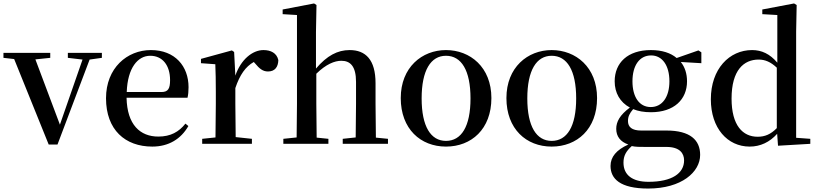

<svg xmlns="http://www.w3.org/2000/svg" viewBox="-29 -833 4740 1112"><path d="M364 -498 449 -488 318 -111 176 -489 262 -498V-527H-9V-498L53 -491L253 4H304L490 -488L561 -498V-527H364Z M853 16C948 16 1019 -28 1062 -103L1045 -117C1007 -69 959 -42 888 -42C783 -42 707 -110 704 -267H1057C1061 -284 1063 -303 1063 -328C1063 -449 985 -543 845 -543C707 -543 585 -439 585 -264C585 -81 696 16 853 16ZM705 -300C710 -440 769 -510 841 -510C912 -510 956 -455 956 -369C956 -320 945 -300 906 -300Z M1218 0H1430V-29L1336 -39L1334 -232V-323C1360 -400 1393 -447 1441 -474L1449 -465C1473 -436 1493 -419 1523 -419C1564 -419 1582 -446 1583 -485C1574 -526 1539 -543 1497 -543C1433 -543 1366 -488 1334 -395L1327 -532L1314 -541L1135 -492V-467L1218 -461C1220 -412 1221 -369 1221 -301V-232L1219 -37L1142 -29V0Z M2030 0H2218V-29L2148 -36L2146 -232V-351C2146 -488 2088 -543 1996 -543C1926 -543 1865 -511 1801 -436V-647L1804 -804L1790 -813L1608 -778V-751L1691 -746V-232L1689 -37L1612 -29V0H1873V-29L1805 -36C1804 -93 1803 -177 1803 -232V-406C1859 -461 1909 -481 1948 -481C2000 -481 2033 -449 2033 -359V-232L2031 -37L1956 -29V0Z M2554 16C2701 16 2817 -85 2817 -265C2817 -444 2694 -543 2554 -543C2415 -543 2292 -443 2292 -265C2292 -86 2407 16 2554 16ZM2554 -17C2466 -17 2413 -100 2413 -263C2413 -426 2466 -510 2554 -510C2643 -510 2696 -426 2696 -263C2696 -100 2643 -17 2554 -17Z M3166 16C3313 16 3429 -85 3429 -265C3429 -444 3306 -543 3166 -543C3027 -543 2904 -443 2904 -265C2904 -86 3019 16 3166 16ZM3166 -17C3078 -17 3025 -100 3025 -263C3025 -426 3078 -510 3166 -510C3255 -510 3308 -426 3308 -263C3308 -100 3255 -17 3166 -17Z M3740 -213C3673 -213 3634 -272 3634 -362C3634 -454 3675 -512 3742 -512C3806 -512 3848 -455 3848 -362C3848 -272 3807 -213 3740 -213ZM3741 -183C3875 -183 3950 -257 3950 -362C3950 -406 3938 -444 3914 -474L4033 -467V-530L4016 -541L3890 -497C3856 -526 3806 -543 3741 -543C3606 -543 3531 -469 3531 -362C3531 -295 3562 -241 3619 -210C3561 -167 3540 -128 3540 -87C3540 -43 3564 -12 3610 4C3541 35 3507 76 3507 128C3507 202 3562 259 3725 259C3919 259 4026 163 4026 64C4026 -22 3968 -77 3831 -77H3684C3630 -77 3608 -98 3608 -132C3608 -158 3617 -176 3638 -201C3667 -189 3701 -183 3741 -183ZM3630 13C3652 18 3675 18 3712 18H3831C3909 18 3933 56 3933 96C3933 170 3864 220 3727 220C3635 220 3582 182 3582 109C3582 69 3597 43 3630 13Z M4477 11 4664 0V-29L4582 -35V-649L4585 -804L4570 -813L4386 -778V-751L4473 -746V-470C4430 -521 4382 -543 4327 -543C4195 -543 4088 -434 4088 -258C4088 -91 4184 16 4313 16C4375 16 4429 -10 4472 -58ZM4470 -91C4435 -55 4401 -41 4359 -41C4273 -41 4208 -106 4208 -262C4208 -427 4279 -488 4365 -488C4402 -488 4435 -474 4470 -441Z"/></svg>

Font: Noto Serif CJK HK SemiBold
Style: Regular
Weight: 600
Designer: Ryoko NISHIZUKA 西塚涼子 (kana & ideographs); Frank Grießhammer (Latin, Greek & Cyrillic); Wenlong ZHANG 张文龙 (bopomofo); San
Foundry: Adobe
Version: Version 2.001;hotconv 1.1.0;makeotfexe 2.6.0